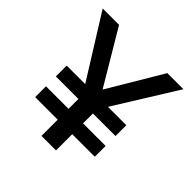

<svg xmlns="http://www.w3.org/2000/svg" viewBox="-184 -872 1029 1029"><g transform="rotate(45 330.0 -357.5)"><path d="M385 0H275V-313L24 -715H148L343 -387H319L514 -715H636L385 -311ZM556 -123H104V-205H556ZM556 -280H104V-362H556Z"/></g></svg>

Font: Wix Madefor Display SemiBold
Style: Regular
Weight: 600
Designer: Dalton Maag Ltd
Foundry: Dalton Maag Ltd
Version: Version 3.100